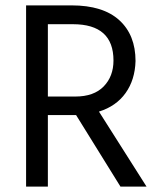

<svg xmlns="http://www.w3.org/2000/svg" viewBox="-20 -694 588 714"><path d="M251 -604H158V-335H260Q329 -335 365.5 -372.5Q402 -410 402 -469Q402 -604 251 -604ZM255 -266H158V0H77V-674H246Q363 -674 423.5 -619Q484 -564 484 -467Q482 -397 447 -348Q412 -299 348 -279L525 0H428L263 -266Z"/></svg>

Font: Hind Siliguri
Style: Regular
Weight: 400
Designer: Jyotish Sonowal
Foundry: Indian Type Foundry
Version: Version 1.001;PS 1.0;hotconv 1.0.86;makeotf.lib2.5.63406; tt